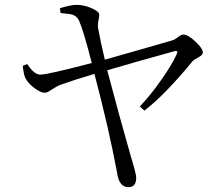

<svg xmlns="http://www.w3.org/2000/svg" viewBox="-20 -755 888 795"><path d="M512 20Q473 20 465 -39Q430 -226 371 -449Q286 -424 231 -404Q215 -398 194 -384Q176 -371 166 -371Q148 -371 122 -390.5Q96 -410 85 -432Q79 -443 74 -482L92 -490Q93 -488 96 -485Q122 -447 146 -446Q173 -445 360 -494Q325 -631 307 -670Q299 -687 281 -694Q267 -698 231 -701L228 -721Q229 -721 231 -722Q276 -735 297 -735Q327 -735 358.5 -721.5Q390 -708 391 -694Q391 -686 388 -672Q384 -653 386 -639Q397 -580 414 -508Q446 -517 527 -540Q668 -580 694 -588Q704 -591 717.5 -601.5Q731 -612 738 -612Q759 -612 790 -582Q820 -554 820 -537Q820 -527 799 -516Q783 -508 777 -501Q775 -499 772 -495Q662 -362 578 -297L559 -314Q607 -365 651 -429Q691 -486 711 -529Q716 -540 713.5 -542.5Q711 -545 702 -543Q675 -536 545 -499Q459 -474 424 -464Q474 -274 523 -103Q544 -35 544 -19Q544 20 512 20Z"/></svg>

Font: GenRyuMin TW R
Style: Regular
Weight: 400
Version: Version 1.501;PS 1;hotconv 16.6.51;makeotf.lib2.5.65220